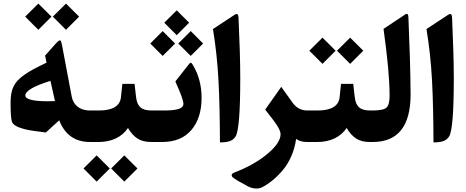

<svg xmlns="http://www.w3.org/2000/svg" viewBox="-20 -812 2665 1098"><path d="M282.2 -716.8 357.4 -641.6 432.6 -716.8 357.4 -791.5ZM124 -716.8 199.2 -641.6 274.4 -716.8 199.2 -791.5ZM254.4 -232.9C168 -232.9 125 -244.1 125 -266.1C125 -292 172.9 -319.8 268.6 -349.6L294.4 -233.9C276.4 -233.4 262.7 -232.9 254.4 -232.9ZM499.5 0C507.8 0 511.7 -22.9 511.7 -69.3V-115.7C511.7 -158.7 507.8 -180.2 499.5 -180.2H491.7C440.4 -180.2 399.4 -208.5 390.1 -259.8L335 -551.8C331.5 -569.8 328.6 -579.6 326.2 -580.1C323.7 -580.6 322.8 -581.1 322.3 -581.1C317.9 -581.1 311 -575.7 301.3 -565.4L237.8 -494.1L246.1 -453.6C216.3 -439.5 191.9 -427.2 171.9 -416.5C131.8 -395 98.1 -371.1 79.6 -350.1C49.3 -316.4 40.5 -277.8 40.5 -221.7C40.5 -167.5 43 -132.3 47.9 -117.2C53.7 -97.2 80.6 -85 110.8 -76.2C129.9 -70.3 161.1 -64.9 179.7 -62.5C189 -61 200.2 -59.6 213.9 -58.1C227.1 -56.2 236.8 -54.7 242.2 -54.2L318.4 -124C351.1 -41.5 409.2 0 493.7 0Z M615.7 151.4 690.9 226.6 766.1 151.4 690.9 76.7ZM457.5 151.4 532.7 226.6 607.9 151.4 532.7 76.7ZM494.6 -180.2C476.6 -180.2 467.8 -156.7 467.8 -109.4V-75.2C467.8 -24.9 476.6 0 494.6 0H544.9C616.7 0 676.8 -27.3 711.9 -80.1C745.6 -23.9 782.2 0 844.7 0H855C863.3 0 867.2 -22.9 867.2 -69.3V-115.7C867.2 -158.7 863.3 -180.2 855 -180.2H845.7C788.6 -180.2 764.6 -203.1 758.3 -255.9L749.5 -332.5H679.7L671.4 -254.4C666 -205.1 622.1 -180.2 547.4 -180.2Z M1132.8 -252.4C1132.8 -322.8 1116.2 -385.3 1083 -440.4C1072.8 -457.5 1069.3 -457 1057.1 -440.9L982.9 -346.2C983.9 -342.8 985.8 -340.3 986.8 -336.9C1014.6 -274.9 1028.8 -235.8 1028.8 -218.8C1028.8 -202.6 1017.1 -192.4 994.6 -187C972.2 -181.6 949.2 -180.2 914.6 -180.2H850.1C832 -180.2 823.2 -156.7 823.2 -109.4V-75.2C823.2 -24.9 832 0 850.1 0H907.7C980 0 1035.6 -22.9 1074.7 -68.8C1113.3 -114.3 1132.8 -175.8 1132.8 -252.4ZM919.4 -682.1 990.7 -610.8 1061.5 -682.1 990.7 -752.9ZM999.5 -563 1070.8 -492.2 1141.6 -563 1070.8 -634.3ZM839.4 -563 910.2 -492.2 981.4 -563 910.2 -634.3Z M1197.8 -646C1213.4 -551.8 1224.1 -453.1 1229.5 -350.6C1234.9 -248 1237.3 -130.4 1237.8 2.4C1286.1 2 1312.5 -6.3 1328.1 -33.2C1345.2 -63 1354 -173.3 1354 -364.3C1354 -452.6 1350.6 -567.4 1344.2 -708.5C1342.8 -735.4 1335.4 -737.8 1314.5 -722.7Z M1673.3 -17.6C1689.5 -5.9 1710 0 1734.9 0H1747.1C1755.4 0 1759.3 -22.9 1759.3 -69.3V-109.4C1759.3 -156.7 1755.4 -180.2 1747.1 -180.2H1737.3C1704.1 -180.2 1676.8 -193.8 1655.8 -221.2C1645.5 -234.9 1631.8 -253.9 1615.2 -277.8C1598.1 -301.8 1589.4 -314 1588.4 -315.4L1496.6 -185.1C1528.8 -144.5 1551.8 -114.3 1564.9 -93.8C1578.1 -72.8 1584.5 -56.6 1584.5 -44.4C1584.5 -12.7 1561 23.4 1514.6 63.5C1467.8 103.5 1411.1 137.2 1345.2 164.6C1342.8 165.5 1323.2 172.9 1320.8 174.3C1316.9 176.3 1306.2 181.6 1305.7 185.1C1305.2 188.5 1303.7 194.8 1309.6 200.7C1315.9 206.5 1327.1 214.4 1344.2 224.1L1397.5 253.4C1421.4 266.6 1454.1 270.5 1476.1 260.3C1518.6 238.8 1558.1 207 1596.7 161.6C1635.3 116.2 1664.1 52.2 1673.3 -17.6Z M1907.2 -522 1982.4 -446.8 2057.6 -522 1982.4 -596.7ZM1749 -522 1824.2 -446.8 1899.4 -522 1824.2 -596.7ZM1745.1 -180.2C1727.1 -180.2 1718.3 -156.7 1718.3 -109.4V-75.2C1718.3 -24.9 1727.1 0 1745.1 0H1795.4C1867.2 0 1927.2 -27.3 1962.4 -80.1C1996.1 -23.9 2032.7 0 2095.2 0H2105.5C2113.8 0 2117.7 -22.9 2117.7 -69.3V-115.7C2117.7 -158.7 2113.8 -180.2 2105.5 -180.2H2096.2C2039.1 -180.2 2015.1 -203.1 2008.8 -255.9L2000 -332.5H1930.2L1921.9 -254.4C1916.5 -205.1 1872.6 -180.2 1797.9 -180.2Z M2100.6 -180.2C2082.5 -180.2 2073.7 -156.7 2073.7 -109.4V-75.2C2073.7 -24.9 2082.5 0 2100.6 0H2111.8C2255.9 0 2328.1 -90.8 2328.1 -272.9C2328.1 -301.8 2327.6 -336.4 2326.7 -376C2325.7 -415.5 2324.7 -449.7 2324.2 -478.5C2323.2 -507.3 2321.8 -547.4 2319.8 -597.7C2317.9 -647.9 2316.4 -684.1 2315.9 -705.1C2315.4 -738.8 2308.1 -738.8 2285.2 -721.2L2173.3 -647C2196.3 -481.9 2208 -355 2208 -265.6C2208 -230 2202.1 -207 2189.9 -196.3C2177.7 -185.5 2151.4 -180.2 2111.3 -180.2Z M2418.9 -646C2434.6 -551.8 2445.3 -453.1 2450.7 -350.6C2456.1 -248 2458.5 -130.4 2459 2.4C2507.3 2 2533.7 -6.3 2549.3 -33.2C2566.4 -63 2575.2 -173.3 2575.2 -364.3C2575.2 -452.6 2571.8 -567.4 2565.4 -708.5C2564 -735.4 2556.6 -737.8 2535.6 -722.7Z"/></svg>

Font: Sahel
Style: Bold
Weight: 700
Foundry: Saber Rastikerdar (saber.rastikerdar@gmail.com)
Version: Version 3.4.0